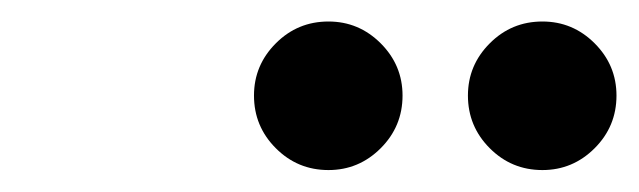

<svg xmlns="http://www.w3.org/2000/svg" viewBox="-20 -998 582 175"><path d="M406.5 -910.9Q406.5 -938.6 426.4 -958.5Q446.2 -978.4 474.4 -978.4Q502.1 -978.4 522 -958.5Q541.9 -938.6 541.9 -910.9Q541.9 -882.8 522 -862.9Q502.1 -843 474.4 -843Q446.2 -843 426.4 -862.9Q406.5 -882.8 406.5 -910.9ZM211.5 -910.9Q211.5 -938.6 231.4 -958.5Q251.2 -978.4 279.4 -978.4Q307.1 -978.4 327 -958.5Q346.9 -938.6 346.9 -910.9Q346.9 -882.8 327 -862.9Q307.1 -843 279.4 -843Q251.2 -843 231.4 -862.9Q211.5 -882.8 211.5 -910.9Z"/></svg>

Font: Bodoni* 48pt
Style: Bold Italic
Weight: 700
Italic angle: -13°
Version: Version 2.3